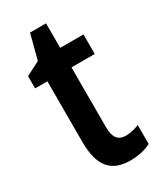

<svg xmlns="http://www.w3.org/2000/svg" viewBox="-173 -726 675 800"><g transform="rotate(-30 164.5 -325.5)"><path d="M244 -89C207 -89 190 -113 190 -161V-449H302V-543H190V-661H113L82 -542L15 -508V-449H74V-156C74 -38 121 10 209 10C248 10 283 2 309 -12V-103C287 -94 265 -89 244 -89Z"/></g></svg>

Font: Noto Sans Thai Cond SemBd
Style: Regular
Weight: 600
Width: 3
Designer: Monotype Design Team
Foundry: Monotype Imaging Inc.
Version: Version 2.002